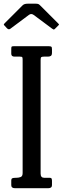

<svg xmlns="http://www.w3.org/2000/svg" viewBox="-37 -994 332 1014"><path d="M177.5 -677V-77Q177.5 -55 196.5 -55H226.5Q233.5 -55 235.5 -50.5Q237.5 -46 237.5 -39V-16Q237.5 0 217.5 0H42.5Q22.5 0 22.5 -16V-41Q22.5 -49 27 -52Q31.5 -55 45.5 -55H48.5Q61.5 -55 72 -59Q82.5 -63 82.5 -80V-678Q82.5 -688 80.8 -691.5Q79 -695 67.5 -695H39.5Q22.5 -695 22.5 -710V-737Q22.5 -747 25.8 -748.5Q29 -750 37.5 -750H219.5Q231 -750 234.2 -747.2Q237.5 -744.5 237.5 -733V-716Q237.5 -703 231.8 -699Q226 -695 216.5 -695H196.5Q184.5 -695 181 -692.2Q177.5 -689.5 177.5 -677ZM-0.5 -845 -11.5 -857Q-17 -862.5 -17 -864.5Q-17 -866.5 -11.5 -872L82.5 -966Q91 -974.5 109 -974.5H151.5Q161.5 -974.5 165.8 -972.5Q170 -970.5 174.5 -966L270.5 -870Q274.5 -866.5 274.8 -865Q275 -863.5 271 -859.5L254.5 -843Q249 -837.5 247 -837.8Q245 -838 238.5 -842.5L141 -915Q128 -924.5 116 -915.5L17.5 -842Q9 -835.5 -0.5 -845Z"/></svg>

Font: Besley* Condensed
Style: Regular
Weight: 400
Width: 3
Designer: Owen Earl
Foundry: indestructible type*
Version: Version 3.000; ttfautohint (v1.8.3)